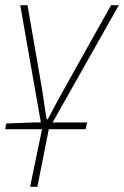

<svg xmlns="http://www.w3.org/2000/svg" viewBox="-20 -498 478 740"><path d="M0 0 4 -22 108 -26H316L310 0ZM96 222 142 0 58 -478H86L138 -178Q144 -144 149 -107.5Q154 -71 160 -38H164Q182 -73 201.5 -108.5Q221 -144 240 -178L408 -478H438L168 0L124 222Z"/></svg>

Font: Source Sans Variable
Style: Italic
Weight: 200
Italic angle: -11°
Designer: Paul D. Hunt
Foundry: Adobe Systems Incorporated
Version: Version 3.006;hotconv 1.0.111;makeotfexe 2.5.65597